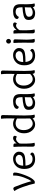

<svg xmlns="http://www.w3.org/2000/svg" viewBox="1693 -2479 793 4225"><g transform="rotate(-90 2089.5 -366.5)"><path d="M368 -475Q405 -475 405 -437Q405 -369 355.5 -233.5Q306 -98 254 -36Q235 -13 222 -5Q209 3 193.5 3Q178 3 163 0Q140 -115 87 -260.5Q34 -406 -3 -443Q27 -470 52 -470Q77 -470 92 -435Q113 -387 154 -270Q195 -153 215 -72Q256 -125 297.5 -240Q339 -355 339 -439Q339 -455 336 -470Q351 -475 368 -475Z M707 -475Q777 -475 820.5 -435.5Q864 -396 864 -350Q864 -304 850 -278Q836 -252 813.5 -237Q791 -222 749 -214Q685 -202 557 -202Q565 -130 600.5 -88Q636 -46 706 -46Q776 -46 805 -98Q845 -82 845 -54Q845 -26 799.5 -8Q754 10 698 10Q604 10 544 -49.5Q484 -109 484 -228.5Q484 -348 550.5 -411.5Q617 -475 707 -475ZM703 -420Q643 -420 600.5 -379Q558 -338 556 -252Q699 -252 746 -273Q766 -282 780.5 -299Q795 -316 795 -344.5Q795 -373 768.5 -396.5Q742 -420 703 -420Z M974 -54 976 -231Q976 -374 969 -465Q985 -468 1003 -468Q1046 -468 1046 -430Q1046 -428 1045.5 -416.5Q1045 -405 1045 -395Q1065 -426 1098.5 -450.5Q1132 -475 1160 -475Q1214 -475 1214 -436Q1214 -417 1194 -391Q1172 -410 1145 -410Q1118 -410 1090 -388Q1062 -366 1043 -330Q1042 -296 1042 -182Q1042 -68 1061 -5Q1043 3 1018.5 3Q994 3 984 -10Q974 -23 974 -54Z M1670 -705 1661 -223Q1661 -56 1680 -5Q1664 3 1642 3Q1600 3 1598 -47Q1538 10 1462.5 10Q1387 10 1328 -58.5Q1269 -127 1269 -234Q1269 -341 1330.5 -408Q1392 -475 1479 -475Q1539 -475 1595 -441Q1597 -505 1597 -586.5Q1597 -668 1589 -740Q1605 -743 1625 -743Q1670 -743 1670 -705ZM1593 -389Q1540 -419 1490 -419Q1420 -419 1379.5 -371.5Q1339 -324 1339 -240.5Q1339 -157 1381 -100Q1423 -43 1482.5 -43Q1542 -43 1595 -100Q1593 -358 1593 -389Z M2132 -312 2130 -177Q2130 -62 2149 -5Q2133 3 2110.5 3Q2088 3 2079 -7.5Q2070 -18 2067 -41Q2005 10 1939 10Q1785 10 1785 -131Q1785 -182 1809 -206Q1833 -230 1875 -242Q1950 -262 2065 -269Q2065 -354 2044 -386.5Q2023 -419 1955 -419Q1927 -419 1897 -401Q1867 -383 1852 -349Q1806 -358 1806 -389Q1806 -428 1854 -451.5Q1902 -475 1977 -475Q2052 -475 2092 -439.5Q2132 -404 2132 -312ZM2064 -218Q2035 -215 2020.5 -213Q2006 -211 1981.5 -208Q1957 -205 1945 -202Q1933 -199 1915.5 -194Q1898 -189 1889.5 -183Q1881 -177 1872 -170Q1855 -156 1855 -131Q1855 -86 1881 -64.5Q1907 -43 1947 -43Q2015 -43 2062 -88Q2061 -102 2061 -139Q2061 -176 2064 -218Z M2650 -705 2641 -223Q2641 -56 2660 -5Q2644 3 2622 3Q2580 3 2578 -47Q2518 10 2442.5 10Q2367 10 2308 -58.5Q2249 -127 2249 -234Q2249 -341 2310.5 -408Q2372 -475 2459 -475Q2519 -475 2575 -441Q2577 -505 2577 -586.5Q2577 -668 2569 -740Q2585 -743 2605 -743Q2650 -743 2650 -705ZM2573 -389Q2520 -419 2470 -419Q2400 -419 2359.5 -371.5Q2319 -324 2319 -240.5Q2319 -157 2361 -100Q2403 -43 2462.5 -43Q2522 -43 2575 -100Q2573 -358 2573 -389Z M2988 -475Q3058 -475 3101.5 -435.5Q3145 -396 3145 -350Q3145 -304 3131 -278Q3117 -252 3094.5 -237Q3072 -222 3030 -214Q2966 -202 2838 -202Q2846 -130 2881.5 -88Q2917 -46 2987 -46Q3057 -46 3086 -98Q3126 -82 3126 -54Q3126 -26 3080.5 -8Q3035 10 2979 10Q2885 10 2825 -49.5Q2765 -109 2765 -228.5Q2765 -348 2831.5 -411.5Q2898 -475 2988 -475ZM2984 -420Q2924 -420 2881.5 -379Q2839 -338 2837 -252Q2980 -252 3027 -273Q3047 -282 3061.5 -299Q3076 -316 3076 -344.5Q3076 -373 3049.5 -396.5Q3023 -420 2984 -420Z M3261 -54 3263 -231Q3263 -374 3256 -465Q3272 -468 3290 -468Q3337 -468 3337 -430Q3337 -425 3335 -390Q3329 -283 3329 -175.5Q3329 -68 3348 -5Q3330 3 3305.5 3Q3281 3 3271 -10Q3261 -23 3261 -54ZM3346 -574.5Q3346 -552 3330 -536.5Q3314 -521 3293.5 -521Q3273 -521 3258 -536Q3243 -551 3243 -574Q3243 -597 3259 -612.5Q3275 -628 3295.5 -628Q3316 -628 3331 -612.5Q3346 -597 3346 -574.5Z M3468 -54 3470 -231Q3470 -374 3463 -465Q3479 -468 3497 -468Q3540 -468 3540 -430Q3540 -428 3539.5 -416.5Q3539 -405 3539 -395Q3559 -426 3592.5 -450.5Q3626 -475 3654 -475Q3708 -475 3708 -436Q3708 -417 3688 -391Q3666 -410 3639 -410Q3612 -410 3584 -388Q3556 -366 3537 -330Q3536 -296 3536 -182Q3536 -68 3555 -5Q3537 3 3512.5 3Q3488 3 3478 -10Q3468 -23 3468 -54Z M4110 -312 4108 -177Q4108 -62 4127 -5Q4111 3 4088.5 3Q4066 3 4057 -7.5Q4048 -18 4045 -41Q3983 10 3917 10Q3763 10 3763 -131Q3763 -182 3787 -206Q3811 -230 3853 -242Q3928 -262 4043 -269Q4043 -354 4022 -386.5Q4001 -419 3933 -419Q3905 -419 3875 -401Q3845 -383 3830 -349Q3784 -358 3784 -389Q3784 -428 3832 -451.5Q3880 -475 3955 -475Q4030 -475 4070 -439.5Q4110 -404 4110 -312ZM4042 -218Q4013 -215 3998.5 -213Q3984 -211 3959.5 -208Q3935 -205 3923 -202Q3911 -199 3893.5 -194Q3876 -189 3867.5 -183Q3859 -177 3850 -170Q3833 -156 3833 -131Q3833 -86 3859 -64.5Q3885 -43 3925 -43Q3993 -43 4040 -88Q4039 -102 4039 -139Q4039 -176 4042 -218Z"/></g></svg>

Font: Overlock
Style: Regular
Weight: 400
Designer: Dario Muhafara
Foundry: Dario Manuel Muhafara
Version: Version 1.001